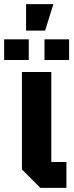

<svg xmlns="http://www.w3.org/2000/svg" viewBox="-59 -908 356 928"><path d="M47 -560H189V-125H262V0H136L47 -89ZM-39 -618V-718H80V-618ZM156 -618V-718H275V-618ZM67 -760V-888H199L159 -760Z"/></svg>

Font: Tektur SemiCondensed SemiBold
Style: Regular
Weight: 600
Width: 4
Designer: Adam Jagosz
Foundry: Adam Jagosz
Version: Version 1.005;gftools[0.9.30]